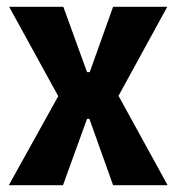

<svg xmlns="http://www.w3.org/2000/svg" viewBox="-20 -547 521 567"><path d="M6 0 152 -263 7 -527H167L237 -334H245L314 -527H474L330 -264L475 0H314L244 -196H237L166 0Z"/></svg>

Font: Bricolage Grotesque 72pt SemiCondensed
Style: Bold
Weight: 700
Width: 4
Designer: Mathieu Triay
Foundry: Atelier Triay
Version: Version 1.001;gftools[0.9.33.dev8+g029e19f]